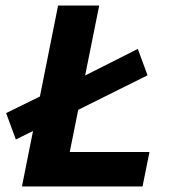

<svg xmlns="http://www.w3.org/2000/svg" viewBox="-20 -671 640 691"><path d="M37 -169 2 -264 161 -342 270 -391 476 -495 511 -400 246 -268 138 -219ZM59 0 189 -651H337L231 -124H518L493 0Z"/></svg>

Font: Source Code Pro ExtraBold
Style: Italic
Weight: 800
Italic angle: -11°
Monospace: yes
Designer: Paul D. Hunt, Teo Tuominen
Foundry: Adobe Systems Incorporated
Version: Version 1.016;hotconv 1.0.116;makeotfexe 2.5.65601